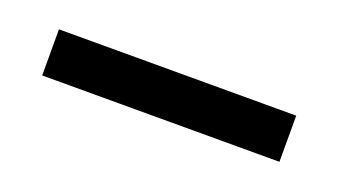

<svg xmlns="http://www.w3.org/2000/svg" viewBox="-25 -447 386 219"><g transform="rotate(20 168.0 -338.0)"><path d="M312 -310H24V-366H312Z"/></g></svg>

Font: Open Sauce Sans Light
Style: Regular
Weight: 300
Designer: Alfredo Marco Pradil
Foundry: Creative Sauce Fz LLC
Version: Version 1.477